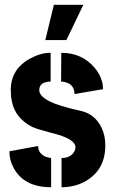

<svg xmlns="http://www.w3.org/2000/svg" viewBox="-20 -784 483 809"><path d="M170.9 -615.2 207 -763.7H331.1L259.8 -615.2ZM19.5 -146.5 140.6 -168.9Q140.6 -136.7 173.8 -123Q185.5 -119.1 195.3 -118.2V4.9Q82 4.9 38.1 -75.2Q19.5 -108.4 19.5 -146.5ZM25.4 -404.3Q25.4 -495.1 110.4 -539.1Q152.3 -561.5 193.4 -561.5V-440.4Q145.5 -439.5 145.5 -404.3Q145.5 -367.2 235.4 -338.9Q268.6 -328.1 313.5 -318.4Q380.9 -305.7 409.2 -243.2Q423.8 -210.9 423.8 -171.9Q423.8 -70.3 343.8 -22.5Q297.9 4.9 239.3 4.9V-118.2Q273.4 -118.2 290 -140.6Q297.9 -151.4 297.9 -164.1Q297.9 -194.3 223.6 -216.8Q211.9 -219.7 187.5 -226.6Q135.7 -240.2 116.2 -249Q44.9 -285.2 30.3 -355.5Q25.4 -378.9 25.4 -404.3ZM237.3 -440.4 238.3 -561.5Q326.2 -561.5 379.9 -497.1Q414.1 -455.1 414.1 -408.2L293.9 -387.7Q293.9 -431.6 247.1 -439.5Q241.2 -440.4 237.3 -440.4Z"/></svg>

Font: Post No Bills Colombo
Style: ExtraBold
Weight: 900
Designer: Kosala Senevirathne, Siva Puranthara, Lasantha Premarathna, Tharique Azeez
Foundry: Mooniak
Version: Version 1.220 ; ttfautohint (v1.5)